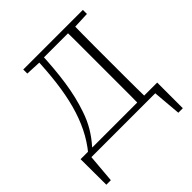

<svg xmlns="http://www.w3.org/2000/svg" viewBox="-226 -832 1175 1175"><g transform="rotate(-45 361.5 -245.0)"><path d="M22 184 21 -38H684V184H645L627 -27L655 0H50L79 -27L61 184ZM161 -639V-674H278V-634H270ZM281 -637V-674H534V-637ZM511 0Q512 -51 512 -102.5Q512 -154 512 -207.5Q512 -261 512 -317V-363Q512 -417 512 -469Q512 -521 512 -572Q512 -623 511 -674H572Q571 -623 570.5 -571.5Q570 -520 570 -468.5Q570 -417 570 -363V-317Q570 -261 570 -207.5Q570 -154 570.5 -102.5Q571 -51 572 0ZM546 -634V-674H677V-639L556 -634ZM79 -30Q126 -87 159 -154Q192 -221 213.5 -300.5Q235 -380 246.5 -473.5Q258 -567 262 -674H305Q300 -544 284 -434.5Q268 -325 236 -233Q217 -176 188.5 -128.5Q160 -81 123 -40V-17Z"/></g></svg>

Font: Source Serif 4 Light
Style: Regular
Weight: 300
Designer: Frank Grießhammer
Foundry: Adobe Systems Incorporated
Version: Version 4.004;hotconv 1.0.116;makeotfexe 2.5.65601